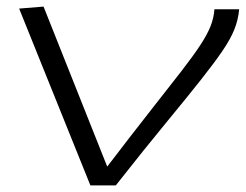

<svg xmlns="http://www.w3.org/2000/svg" viewBox="-20 -562 745 582"><path d="M331 0H254L38 -536L112 -542L305 -57Q383 -159 438.5 -229.5Q494 -300 530 -346.5Q566 -393 587 -425Q608 -457 618 -482Q628 -507 630 -534H705Q702 -502 690.5 -473Q679 -444 654.5 -408Q630 -372 588.5 -319.5Q547 -267 483.5 -190Q420 -113 331 0Z"/></svg>

Font: Georama ExtraExtended Light
Style: Italic
Weight: 300
Width: 8
Italic angle: -9°
Designer: Jean-Baptiste Levee
Foundry: Production Type
Version: Version 1.000